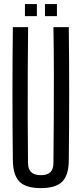

<svg xmlns="http://www.w3.org/2000/svg" viewBox="-20 -936 410 963"><path d="M185 7.5Q110 7.5 77.8 -24.8Q45.5 -57 44.5 -131.5Q42.5 -298 42.5 -465.8Q42.5 -633.5 44.5 -800H121Q120 -689 119.2 -574.2Q118.5 -459.5 119 -345Q119.5 -230.5 120.5 -119Q120.5 -87.5 136.5 -72.5Q152.5 -57.5 185 -57.5Q217.5 -57.5 232.8 -72.5Q248 -87.5 248 -119Q249 -230.5 249.8 -345Q250.5 -459.5 250.2 -574.2Q250 -689 248 -800H325Q327 -633.5 327 -465.8Q327 -298 325 -131.5Q324.5 -57 292 -24.8Q259.5 7.5 185 7.5ZM205.5 -855V-915.5H265.5V-855ZM105 -855V-915.5H165V-855Z"/></svg>

Font: Big Shoulders Display Thin Medium
Style: Regular
Weight: 500
Version: Version 2.002